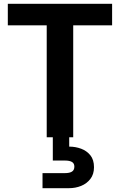

<svg xmlns="http://www.w3.org/2000/svg" viewBox="-20 -720 629 1007"><path d="M225 0V-587H21V-700H568V-587H364V0ZM203 267V188H320Q345 188 357.5 180Q370 172 370 154Q370 137 357.5 129.5Q345 122 320 122H257V-4H343V49Q376 49 405.5 60Q435 71 454 94.5Q473 118 473 157Q473 194 454 218.5Q435 243 405.5 255Q376 267 341 267Z"/></svg>

Font: DM Sans 28pt ExtraBold
Style: Regular
Weight: 800
Version: Version 4.004;gftools[0.9.30]